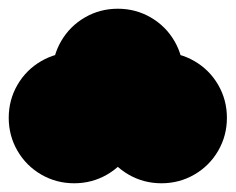

<svg xmlns="http://www.w3.org/2000/svg" viewBox="-70 -620 540 440"><path d="M150 -350Q150 -391 170 -425.5Q190 -460 224.5 -480Q259 -500 300 -500Q341 -500 375.5 -480Q410 -460 430 -425.5Q450 -391 450 -350Q450 -309 430 -274.5Q410 -240 375.5 -220Q341 -200 300 -200Q259 -200 224.5 -220Q190 -240 170 -274.5Q150 -309 150 -350ZM50 -450Q50 -491 70 -525.5Q90 -560 124.5 -580Q159 -600 200 -600Q241 -600 275.5 -580Q310 -560 330 -525.5Q350 -491 350 -450Q350 -409 330 -374.5Q310 -340 275.5 -320Q241 -300 200 -300Q159 -300 124.5 -320Q90 -340 70 -374.5Q50 -409 50 -450ZM-50 -350Q-50 -391 -30 -425.5Q-10 -460 24.5 -480Q59 -500 100 -500Q141 -500 175.5 -480Q210 -460 230 -425.5Q250 -391 250 -350Q250 -309 230 -274.5Q210 -240 175.5 -220Q141 -200 100 -200Q59 -200 24.5 -220Q-10 -240 -30 -274.5Q-50 -309 -50 -350Z"/></svg>

Font: TINY 5x3
Style: Regular
Weight: 400
Designer: Jack Halten Fahnestock
Foundry: Velvetyne Type Foundry
Version: Version 1.002